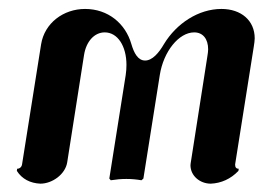

<svg xmlns="http://www.w3.org/2000/svg" viewBox="-20 -416 604 440"><path d="M30.5 -39.1C29.5 -33.2 25.1 -29.3 19.3 -29.3L18.6 -24.4C30.3 -5.9 49.3 3.9 72.5 4.9C99.9 4.9 129.6 -16.6 134 -43.9L172.6 -290C177.5 -321.3 196.5 -341.8 220 -341.8C249.8 -341.8 269.8 -310.1 269.8 -267.3C269.8 -260 269.3 -252.2 268.1 -244.1L230.5 -6.8L233.9 -2.9C246.6 -4.9 257.1 -5.9 269.5 -5.9C282 -5.9 292.2 -4.9 304.2 -2.9L308.6 -6.8L346.2 -244.1C354.7 -298.1 389.9 -341.8 425 -341.8C445.1 -341.8 457 -326.7 457 -303C457 -298.8 456.3 -293.2 454.8 -284.2L418.2 -49.8C417.2 -43.7 416.5 -39.6 416.5 -37.4C416.5 -13.2 438 4.9 463.1 4.9C486.8 3.9 508.8 -5.9 526.4 -24.4L527.1 -29.3C521.2 -29.3 518.8 -32.5 518.8 -39.1L561.5 -308.6C562.7 -315.9 563.7 -323.7 563.7 -328.1C563.7 -369.1 532.5 -395.5 487.5 -395.5C435.1 -395.5 384.5 -362.5 355.7 -314.9C344 -294.7 329.1 -277.3 312.5 -277.3C295.9 -277.3 286.9 -294.9 281 -315.2C267.3 -362.5 227.3 -395.5 175 -395.5C125.2 -395.5 82 -363 74.2 -314.5Z"/></svg>

Font: RisaltypS01
Style: Medium
Weight: 500
Italic angle: -9°
Designer: gluk
Foundry: gluk
Version: Version 0.24